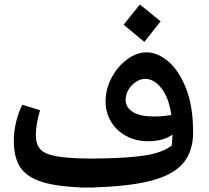

<svg xmlns="http://www.w3.org/2000/svg" viewBox="-20 -826 939 862"><path d="M407 15V16H375H336V15Q221 10 157.5 -13Q94 -36 68 -79.5Q42 -123 42 -195Q42 -235 52 -277Q62 -319 80 -356L160 -331Q141 -268 141 -220Q141 -178 161 -156Q181 -134 233 -124.5Q285 -115 387 -114Q505 -115 575.5 -121.5Q646 -128 684.5 -140Q723 -152 751 -172Q753 -189 753.5 -201.5Q754 -214 754 -222Q715 -192 643 -192Q590 -192 546.5 -215.5Q503 -239 478.5 -280Q454 -321 454 -371Q454 -426 481 -477Q508 -528 551 -559.5Q594 -591 638 -591Q686 -591 734 -551.5Q782 -512 814.5 -431Q847 -350 847 -232Q847 -148 804 -95.5Q761 -43 665 -16.5Q569 10 407 15ZM670 -303Q714 -303 749 -310Q738 -388 704.5 -430Q671 -472 632 -472Q611 -472 590.5 -458.5Q570 -445 557 -423.5Q544 -402 544 -378Q544 -343 577 -323Q610 -303 670 -303ZM535 -715 608 -806 701 -730 628 -638Z"/></svg>

Font: FiraGO Medium
Style: Italic
Weight: 500
Italic angle: -8°
Designer: bBox Type GmbH
Foundry: bBox Type GmbH
Version: Version 1.001